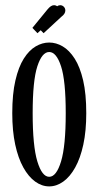

<svg xmlns="http://www.w3.org/2000/svg" viewBox="-20 -688 372 720"><path d="M164.5 11Q137 11 112 -7Q87 -25 67.5 -60Q48 -95 37 -146Q26 -197 26 -263.5Q26 -336 37.8 -386.5Q49.5 -437 69.2 -468.2Q89 -499.5 113.8 -514Q138.5 -528.5 164.5 -528.5Q190.5 -528.5 215.2 -514Q240 -499.5 260 -468.2Q280 -437 291.8 -386.5Q303.5 -336 303.5 -263.5Q303.5 -197 292.5 -146Q281.5 -95 262 -60Q242.5 -25 217.2 -7Q192 11 164.5 11ZM164.5 -25Q191.5 -25 209 -82.8Q226.5 -140.5 226.5 -263.5Q226.5 -385.5 209 -439.2Q191.5 -493 164.5 -493Q137.5 -493 120 -439.2Q102.5 -385.5 102.5 -263.5Q102.5 -140.5 120 -82.8Q137.5 -25 164.5 -25ZM143.5 -563.5 124 -583.5 180.5 -652Q187.5 -660 193.5 -664.2Q199.5 -668.5 205.5 -668.5Q213.5 -668.5 219.2 -662.8Q225 -657 225 -648.5Q225 -636 210 -625ZM120.5 -563.5 101.5 -583.5 157.5 -652Q164.5 -660.5 170.5 -664.5Q176.5 -668.5 182.5 -668.5Q190.5 -668.5 196.2 -662.8Q202 -657 202 -648.5Q202 -635.5 187.5 -625Z"/></svg>

Font: Imbue Thin 10pt
Style: Regular
Weight: 400
Version: Version 1.102